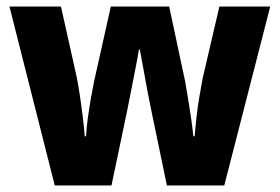

<svg xmlns="http://www.w3.org/2000/svg" viewBox="-20 -569 858 589"><path d="M444 -231Q439 -255 432 -291.5Q425 -328 419 -362.5Q413 -397 409 -417H406Q403 -396 396 -361Q389 -326 382 -289.5Q375 -253 370 -229L322 0H148L9 -549H167L215 -334Q220 -309 225 -276Q230 -243 234 -210Q238 -177 240 -151H244Q245 -175 249.5 -207.5Q254 -240 259.5 -271Q265 -302 269 -321L320 -549H499L548 -319Q552 -297 557 -266Q562 -235 566.5 -204.5Q571 -174 573 -151H577Q579 -175 582.5 -207Q586 -239 591.5 -271.5Q597 -304 602 -330L653 -549H809L668 0H492Z"/></svg>

Font: Noto Sans SemiCondensed ExtraBold
Style: Regular
Weight: 800
Width: 4
Designer: Monotype Design Team
Foundry: Monotype Imaging Inc.
Version: Version 2.013; ttfautohint (v1.8.4.7-5d5b)